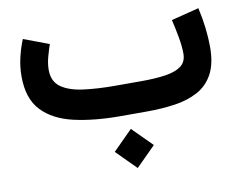

<svg xmlns="http://www.w3.org/2000/svg" viewBox="-71 -492 1036 817"><g transform="rotate(-10 447.5 -83.5)"><path d="M460.9 61 545.4 145.5 460.9 230 376.5 145.5ZM540.5 0H427.2Q313 0 226.1 -20Q139.2 -40 90.3 -91.8Q41.5 -143.6 41.5 -239.3Q41.5 -281.2 51 -321.3Q60.5 -361.3 74.7 -395.5L184.1 -354.5Q176.3 -332 168.2 -302.7Q160.2 -273.4 160.2 -246.6Q160.2 -196.3 195.3 -171.6Q230.5 -147 291 -139.2Q351.6 -131.3 427.2 -131.3H541.5Q598.6 -131.3 642.6 -137.5Q686.5 -143.6 711.7 -161.6Q736.8 -179.7 736.8 -215.8Q736.8 -247.1 729.5 -287.4Q722.2 -327.6 713.4 -364.7L833 -395Q853.5 -303.2 853.5 -223.6Q853.5 -151.9 829.3 -107.4Q805.2 -63 762.2 -39.8Q719.2 -16.6 662.6 -8.3Q606 0 540.5 0Z"/></g></svg>

Font: Vazirmatn UI
Style: Bold
Weight: 700
Designer: Saber Rastikerdar
Foundry: Saber Rastikerdar
Version: Version 33.003